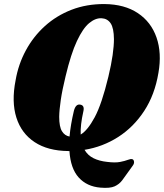

<svg xmlns="http://www.w3.org/2000/svg" viewBox="-20 -733 808 947"><path d="M495.5 -713Q594.5 -712 660 -668.2Q725.5 -624.5 752 -548Q778.5 -471.5 761.5 -374Q743.5 -265.5 691.2 -185.8Q639 -106 562.8 -57.2Q486.5 -8.5 397 6Q413 33.5 441.5 47.5Q470 61.5 508.5 65.5Q547.5 70.5 572 65.8Q596.5 61 610.5 55.5Q624.5 50 632 52Q639.5 54 641 64Q642.5 74 634.5 84.5L583 156Q568.5 175.5 545.5 186Q522.5 196.5 475.5 192.5Q408.5 187 368.2 142.5Q328 98 322.5 12Q319.5 12 316.5 12Q216 11 150.8 -32Q85.5 -75 60.8 -153Q36 -231 57 -337.5Q70.5 -416 107.5 -484.5Q144.5 -553 201.5 -604.5Q258.5 -656 332.8 -684.8Q407 -713.5 495.5 -713ZM344.5 -186.5Q353.5 -221 375.5 -217Q398.5 -213.5 391 -183Q376 -116.5 378 -69.5Q412 -89.5 447 -154.5Q482 -219.5 514.5 -354.5Q529 -415 535.5 -461Q542 -507 542 -540Q541.5 -594.5 525.8 -618Q510 -641.5 481 -643Q450.5 -644.5 419.8 -619Q389 -593.5 359.5 -530.8Q330 -468 303.5 -357Q287 -289.5 279.8 -240.2Q272.5 -191 272 -157Q272 -107.5 285.8 -85.5Q299.5 -63.5 323 -59.5Q328 -117 344.5 -186.5Z"/></svg>

Font: Fraunces 72pt Soft Black
Style: Italic
Weight: 900
Italic angle: -16°
Version: Version 1.000;[b76b70a41]